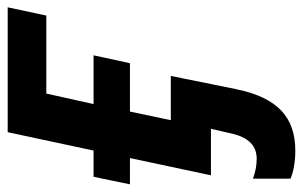

<svg xmlns="http://www.w3.org/2000/svg" viewBox="-170 -414 807 512"><g transform="rotate(-90 234.0 -158.5)"><path d="M87 225C176 225 229 179 252 66L287 -107H169L192 -216H321L342 -313H212L240 -439H448L470 -542H137L88 -313H18L-2 -216H68L22 0H146L135 48C124 103 99 122 66 122C47 122 29 118 13 112V212C30 220 59 225 87 225Z"/></g></svg>

Font: Noto Sans SemiBold
Style: Italic
Weight: 600
Italic angle: -12°
Designer: Monotype Design Team
Foundry: Monotype Imaging Inc.
Version: Version 2.013